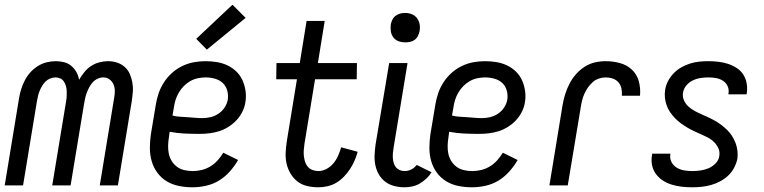

<svg xmlns="http://www.w3.org/2000/svg" viewBox="-20 -788 3247 816"><path d="M0 0 61 -371Q64 -390 70 -409Q76 -428 85.5 -446.5Q95 -465 109 -480.5Q123 -496 140.5 -507Q158 -518 177.5 -523Q197 -528 217 -528Q235 -528 252.5 -523.5Q270 -519 283 -508Q296 -497 304.5 -482Q313 -467 316 -449Q326 -466 338.5 -481.5Q351 -497 367 -507.5Q383 -518 402 -523Q421 -528 439 -528Q459 -528 477.5 -522Q496 -516 510 -503.5Q524 -491 531.5 -474Q539 -457 542.5 -437.5Q546 -418 544.5 -398Q543 -378 540 -358L481 0H404L465 -371Q468 -386 468 -401Q468 -416 462.5 -429Q457 -442 445.5 -450.5Q434 -459 419 -459Q407 -459 395 -453.5Q383 -448 374 -438Q365 -428 359 -416.5Q353 -405 348.5 -393Q344 -381 341.5 -369Q339 -357 337 -345L280 0H202L261 -358Q263 -369 263.5 -380Q264 -391 263.5 -402Q263 -413 260 -423Q257 -433 251.5 -441.5Q246 -450 236.5 -454.5Q227 -459 216 -459Q205 -459 193.5 -454.5Q182 -450 173.5 -441.5Q165 -433 159 -423Q153 -413 148.5 -402Q144 -391 141.5 -380Q139 -369 137 -358L78 0Z M798 8Q769 8 741 2.5Q713 -3 689.5 -17Q666 -31 649.5 -53Q633 -75 625 -102Q617 -129 617 -158Q617 -187 621 -216L642 -342Q646 -367 654 -391Q662 -415 676.5 -437.5Q691 -460 711 -478Q731 -496 755 -507.5Q779 -519 804 -523.5Q829 -528 853 -528Q878 -528 902 -524Q926 -520 947 -510Q968 -500 984.5 -484Q1001 -468 1010.5 -447Q1020 -426 1023.5 -402Q1027 -378 1023 -354Q1020 -333 1010 -313Q1000 -293 985 -277Q970 -261 951 -249Q932 -237 911.5 -230.5Q891 -224 870 -221.5Q849 -219 828 -219Q796 -219 764 -220.5Q732 -222 701 -228L698 -205Q695 -187 694.5 -169Q694 -151 697.5 -134.5Q701 -118 710 -103.5Q719 -89 732.5 -79Q746 -69 763.5 -65Q781 -61 799 -61Q818 -61 837 -65.5Q856 -70 873.5 -80.5Q891 -91 905 -106.5Q919 -122 929 -139L992 -108Q977 -82 956.5 -59Q936 -36 910.5 -20.5Q885 -5 855.5 1.5Q826 8 798 8ZM840 -286Q857 -286 874.5 -290Q892 -294 908 -304.5Q924 -315 934.5 -331Q945 -347 948 -364Q951 -385 945.5 -404Q940 -423 926.5 -435.5Q913 -448 893.5 -453.5Q874 -459 854 -459Q838 -459 821 -455.5Q804 -452 789 -443.5Q774 -435 761.5 -422.5Q749 -410 740 -394.5Q731 -379 726 -363Q721 -347 719 -331L713 -297Q728 -293 744 -292Q760 -291 776 -290Q792 -289 808 -287.5Q824 -286 840 -286ZM859 -577 814 -623 968 -768 1024 -712Z M1333 8Q1308 8 1285 2.5Q1262 -3 1244.5 -16.5Q1227 -30 1215 -50Q1203 -70 1198 -92.5Q1193 -115 1194 -139Q1195 -163 1199 -188L1242 -451H1154L1155 -520H1254L1283 -699H1360L1331 -520H1497L1496 -451H1319L1274 -177Q1272 -163 1271 -150Q1270 -137 1271.5 -124.5Q1273 -112 1276.5 -100.5Q1280 -89 1288 -79.5Q1296 -70 1308 -65.5Q1320 -61 1333 -61Q1351 -61 1368.5 -70.5Q1386 -80 1398 -95Q1410 -110 1417.5 -127.5Q1425 -145 1430 -162L1500 -143Q1495 -124 1487 -105.5Q1479 -87 1467.5 -69.5Q1456 -52 1441.5 -37Q1427 -22 1409.5 -11.5Q1392 -1 1372 3.5Q1352 8 1333 8Z M1699 8Q1677 8 1655.5 2.5Q1634 -3 1617.5 -15.5Q1601 -28 1590.5 -46Q1580 -64 1575.5 -85Q1571 -106 1572 -128.5Q1573 -151 1576 -173L1634 -520H1712L1653 -162Q1651 -151 1650 -139.5Q1649 -128 1649.5 -117.5Q1650 -107 1653 -96.5Q1656 -86 1662 -78Q1668 -70 1678 -65.5Q1688 -61 1700 -61Q1714 -61 1727.5 -67.5Q1741 -74 1751 -87L1814 -56Q1805 -41 1792 -29Q1779 -17 1764 -8Q1749 1 1732 4.5Q1715 8 1699 8ZM1702 -608Q1687 -608 1673.5 -613Q1660 -618 1651.5 -629.5Q1643 -641 1641 -655.5Q1639 -670 1641 -685Q1643 -695 1648 -705Q1653 -715 1662 -721.5Q1671 -728 1681.5 -730.5Q1692 -733 1702 -733Q1717 -733 1730.5 -727.5Q1744 -722 1752.5 -710.5Q1761 -699 1763.5 -684.5Q1766 -670 1763 -655Q1761 -645 1756 -635Q1751 -625 1742 -618.5Q1733 -612 1722.5 -610Q1712 -608 1702 -608Z M1986 8Q1957 8 1929 2.5Q1901 -3 1877.5 -17Q1854 -31 1837.5 -53Q1821 -75 1813 -102Q1805 -129 1805 -158Q1805 -187 1809 -216L1830 -342Q1834 -367 1842 -391Q1850 -415 1864.5 -437.5Q1879 -460 1899 -478Q1919 -496 1943 -507.5Q1967 -519 1992 -523.5Q2017 -528 2041 -528Q2066 -528 2090 -524Q2114 -520 2135 -510Q2156 -500 2172.5 -484Q2189 -468 2198.5 -447Q2208 -426 2211.5 -402Q2215 -378 2211 -354Q2208 -333 2198 -313Q2188 -293 2173 -277Q2158 -261 2139 -249Q2120 -237 2099.5 -230.5Q2079 -224 2058 -221.5Q2037 -219 2016 -219Q1984 -219 1952 -220.5Q1920 -222 1889 -228L1886 -205Q1883 -187 1882.5 -169Q1882 -151 1885.5 -134.5Q1889 -118 1898 -103.5Q1907 -89 1920.5 -79Q1934 -69 1951.5 -65Q1969 -61 1987 -61Q2006 -61 2025 -65.5Q2044 -70 2061.5 -80.5Q2079 -91 2093 -106.5Q2107 -122 2117 -139L2180 -108Q2165 -82 2144.5 -59Q2124 -36 2098.5 -20.5Q2073 -5 2043.5 1.5Q2014 8 1986 8ZM2028 -286Q2045 -286 2062.5 -290Q2080 -294 2096 -304.5Q2112 -315 2122.5 -331Q2133 -347 2136 -364Q2139 -385 2133.5 -404Q2128 -423 2114.5 -435.5Q2101 -448 2081.5 -453.5Q2062 -459 2042 -459Q2026 -459 2009 -455.5Q1992 -452 1977 -443.5Q1962 -435 1949.5 -422.5Q1937 -410 1928 -394.5Q1919 -379 1914 -363Q1909 -347 1907 -331L1901 -297Q1916 -293 1932 -292Q1948 -291 1964 -290Q1980 -289 1996 -287.5Q2012 -286 2028 -286Z M2315 0 2371 -342Q2375 -365 2382 -387.5Q2389 -410 2400 -431.5Q2411 -453 2427 -471.5Q2443 -490 2463.5 -503.5Q2484 -517 2507.5 -522.5Q2531 -528 2554 -528Q2585 -528 2614.5 -520Q2644 -512 2665.5 -492Q2687 -472 2695 -442.5Q2703 -413 2700 -381H2623Q2624 -397 2621 -412Q2618 -427 2608.5 -438Q2599 -449 2584.5 -454Q2570 -459 2554 -459Q2540 -459 2525 -454Q2510 -449 2498.5 -438.5Q2487 -428 2478 -415Q2469 -402 2463 -388Q2457 -374 2453.5 -359.5Q2450 -345 2448 -331L2393 0Z M2922 8Q2899 8 2877.5 5.5Q2856 3 2836 -3Q2816 -9 2798.5 -20Q2781 -31 2768.5 -47.5Q2756 -64 2751.5 -85Q2747 -106 2751 -129L2752 -135H2829V-132Q2826 -114 2834 -99Q2842 -84 2856 -75.5Q2870 -67 2887 -64Q2904 -61 2922 -61Q2939 -61 2957 -63.5Q2975 -66 2991.5 -73Q3008 -80 3021.5 -94Q3035 -108 3037 -125Q3040 -143 3033 -158Q3026 -173 3014.5 -184.5Q3003 -196 2988.5 -203.5Q2974 -211 2959 -217.5Q2944 -224 2929 -231Q2914 -238 2900 -246.5Q2886 -255 2873 -264.5Q2860 -274 2849 -285.5Q2838 -297 2828.5 -310.5Q2819 -324 2813.5 -339.5Q2808 -355 2806 -372Q2804 -389 2807 -407Q2810 -426 2819.5 -444Q2829 -462 2843.5 -477Q2858 -492 2876 -502Q2894 -512 2913 -518Q2932 -524 2951.5 -526Q2971 -528 2990 -528Q3012 -528 3033 -525.5Q3054 -523 3073 -517Q3092 -511 3109.5 -500Q3127 -489 3138 -472.5Q3149 -456 3153 -435.5Q3157 -415 3154 -394L3153 -387H3076V-390Q3079 -407 3072.5 -421.5Q3066 -436 3053 -444.5Q3040 -453 3024 -456Q3008 -459 2991 -459Q2975 -459 2958 -456.5Q2941 -454 2925 -446.5Q2909 -439 2897.5 -425.5Q2886 -412 2883 -395Q2880 -378 2886.5 -362.5Q2893 -347 2905 -336Q2917 -325 2931.5 -317Q2946 -309 2961 -302.5Q2976 -296 2991 -289Q3006 -282 3020 -274Q3034 -266 3047 -256Q3060 -246 3071.5 -234.5Q3083 -223 3091.5 -209.5Q3100 -196 3106 -180.5Q3112 -165 3114 -148Q3116 -131 3114 -114Q3110 -94 3100 -75Q3090 -56 3074.5 -41.5Q3059 -27 3040 -17Q3021 -7 3001 -1.5Q2981 4 2961 6Q2941 8 2922 8Z"/></svg>

Font: Iosevka QP
Style: Italic
Weight: 400
Italic angle: -9°
Designer: Belleve Invis
Foundry: Belleve Invis
Version: Version 20.0.0; ttfautohint (v1.8.4)